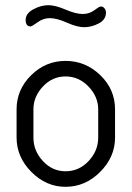

<svg xmlns="http://www.w3.org/2000/svg" viewBox="-20 -714 508 741"><path d="M424 -292V-183Q424 -108 366.5 -50.5Q309 7 233 7Q158 7 101 -50.5Q44 -108 44 -183V-292Q44 -368 100 -423.5Q156 -479 233 -479Q310 -479 367 -424Q424 -369 424 -292ZM359 -183V-292Q359 -341 321.5 -380Q284 -419 233 -419Q182 -419 145.5 -380Q109 -341 109 -292V-183Q109 -132 145.5 -92.5Q182 -53 233 -53Q285 -53 322 -92.5Q359 -132 359 -183ZM172 -644Q147 -644 125 -628Q103 -612 98 -612Q79 -612 79 -637Q79 -662 108.5 -678Q138 -694 167 -694Q193 -694 233 -677Q273 -660 299 -660Q325 -660 344 -674.5Q363 -689 369 -689Q378 -689 383.5 -681.5Q389 -674 389 -666Q389 -638 361 -623.5Q333 -609 305 -609Q278 -609 238.5 -626.5Q199 -644 172 -644Z"/></svg>

Font: Dosis
Style: Regular
Weight: 400
Designer: Edgar Tolentino, Pablo Impallari, Igino Marini
Foundry: Edgar Tolentino, Pablo Impallari, Igino Marini
Version: Version 1.007